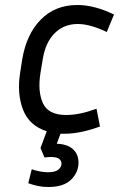

<svg xmlns="http://www.w3.org/2000/svg" viewBox="-20 -525 491 768"><path d="M294 126Q294 164 264.5 193.5Q235 223 173 223Q151 223 132 219Q113 215 93 208L107 152Q124 158 141 161Q158 164 171 164Q201 164 213.5 153.5Q226 143 226 130Q226 118 216.5 110.5Q207 103 183 103Q177 103 171 103.5Q165 104 158 105L142 67L167 0Q97 -22 72 -86.5Q47 -151 61 -237L69 -288Q86 -389 143.5 -447Q201 -505 289 -505Q325 -505 362 -495Q399 -485 436 -467L407 -397Q376 -412 346.5 -420.5Q317 -429 291 -429Q236 -429 199 -392.5Q162 -356 151 -288L142 -234Q130 -160 151.5 -112.5Q173 -65 245 -65Q298 -65 366 -90L380 -19Q301 10 238 10H222L207 50Q248 51 271 71Q294 91 294 126Z"/></svg>

Font: Inria Sans
Style: Italic
Weight: 400
Italic angle: -10°
Designer: Black Foundry Team
Foundry: Black Foundry
Version: Version 1.2; ttfautohint (v1.8.3)